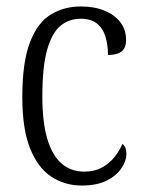

<svg xmlns="http://www.w3.org/2000/svg" viewBox="-20 -564 444 594"><path d="M233 10Q180 10 138.5 -17.5Q97 -45 73 -105Q49 -165 49 -264Q49 -371 72.5 -432.5Q96 -494 137 -519Q178 -544 230 -544Q272 -544 303.5 -531Q335 -518 352.5 -495Q370 -472 370 -440Q370 -423 363.5 -413Q357 -403 344.5 -398.5Q332 -394 314 -394Q314 -426 306 -451.5Q298 -477 279.5 -491.5Q261 -506 230 -506Q194 -506 167.5 -484.5Q141 -463 126 -410.5Q111 -358 111 -265Q111 -187 126 -135.5Q141 -84 170 -58.5Q199 -33 241 -33Q272 -33 295 -45.5Q318 -58 334 -78Q350 -98 359 -119Q365 -114 368 -106.5Q371 -99 371 -86Q371 -67 356 -44Q341 -21 310.5 -5.5Q280 10 233 10Z"/></svg>

Font: Noto Serif Ethiopic Condensed Light
Style: Regular
Weight: 300
Width: 3
Designer: Monotype Design Team
Foundry: Monotype Imaging Inc.
Version: Version 2.102